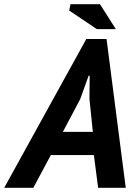

<svg xmlns="http://www.w3.org/2000/svg" viewBox="-58 -890 660 910"><path d="M387 -155H183L100 0H-38L351 -705H447L538 0H407ZM240 -265H382L366 -421L367 -531H362L322 -420ZM491 -752H401L270 -840L276 -870H416Z"/></svg>

Font: PT Sans
Style: Bold Italic
Weight: 700
Italic angle: -12°
Designer: A.Korolkova, O.Umpeleva, V.Yefimov
Foundry: ParaType Ltd
Version: Version 2.003W OFL